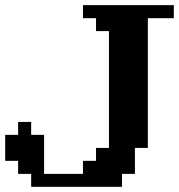

<svg xmlns="http://www.w3.org/2000/svg" viewBox="-20 -720 690 740"><path d="M450.2 -49.8V0H100.1V-49.8H49.8V-100.1H0V-200.2H49.8V-250H100.1V-200.2H149.9V-49.8H299.8V-100.1H350.1V-149.9H399.9V-600.1H350.1V-649.9H299.8V-700.2H649.9V-649.9H549.8V-149.9H500V-49.8Z"/></svg>

Font: Redaction 50
Style: Bold
Weight: 700
Designer: Jeremy Mickel / Forest Young
Foundry: MCKL
Version: Version 2.001;hotconv 1.0.113;makeotfexe 2.5.65598 DEVELOPME